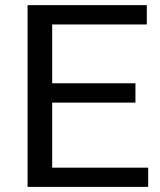

<svg xmlns="http://www.w3.org/2000/svg" viewBox="-20 -731 624 751"><path d="M509.8 -329.6H184.1V-75.2H559.6V0H87.9V-710.9H554.2V-635.3H184.1V-405.3H509.8Z"/></svg>

Font: GeogebraSans
Style: Regular
Weight: 400
Designer: Google
Version: Version 1.100140; 2013